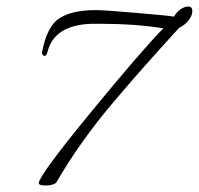

<svg xmlns="http://www.w3.org/2000/svg" viewBox="-20 -555 610 589"><path d="M152 6Q141 14 120 14Q99 14 99 7Q99 -16 257 -208.5Q415 -401 481 -468Q397 -482 288 -482Q274 -482 260 -482Q147 -478 126 -397Q122 -379 113 -385Q108 -388 109 -395Q124 -475 163 -499.5Q202 -524 274 -524Q298 -524 398 -515.5Q498 -507 514 -504Q526 -526 549 -534Q554 -535 558 -535Q570 -535 570 -521Q570 -507 558.5 -492.5Q547 -478 530 -470Q522 -462 455.5 -388Q389 -314 330 -244Q226 -122 152 6Z"/></svg>

Font: Allura
Style: Regular
Weight: 400
Designer: Robert E. Leuschke
Foundry: Robert E. Leuschke
Version: Version 1.004